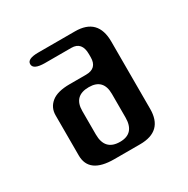

<svg xmlns="http://www.w3.org/2000/svg" viewBox="-96 -452 527 539"><g transform="rotate(-30 167.0 -183.0)"><path d="M180 -331H95Q57 -331 57 -349Q57 -366 93 -366H212Q286 -366 286 -290V-72Q286 0 212 0H128Q47 0 47 -59V-189Q47 -214 66 -229.5Q85 -245 125 -245H178Q214 -245 214 -281V-291Q214 -331 180 -331ZM118 -162V-86Q118 -34 167 -34Q214 -34 214 -86V-162Q214 -211 167 -211Q118 -211 118 -162Z"/></g></svg>

Font: Cute Font
Style: Regular
Weight: 400
Designer: TypoDesign Lab.inc.
Foundry: TypoDesign Lab.inc.
Version: Version 1.00